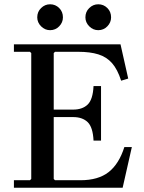

<svg xmlns="http://www.w3.org/2000/svg" viewBox="-20 -877 672 897"><path d="M561 -190H596L553 0H45V-35H120L126 -41V-629L120 -635H45V-670H543L579 -510L546 -500Q529 -553 503.5 -582Q478 -611 439.5 -623Q401 -635 346 -635H237L231 -629V-346L186 -365H322Q365 -365 389.5 -388.5Q414 -412 417 -475H452V-220H417Q414 -283 389.5 -306.5Q365 -330 322 -330H186L231 -350V-41L237 -35H356Q439 -35 487.5 -73Q536 -111 561 -190ZM214 -736Q190 -736 172 -754Q154 -772 154 -796Q154 -822 172 -839.5Q190 -857 214 -857Q239 -857 256.5 -839.5Q274 -822 274 -796Q274 -772 256.5 -754Q239 -736 214 -736ZM439 -736Q415 -736 397 -754Q379 -772 379 -796Q379 -822 397 -839.5Q415 -857 439 -857Q464 -857 481.5 -839.5Q499 -822 499 -796Q499 -772 481.5 -754Q464 -736 439 -736Z"/></svg>

Font: Brygada 1918 Medium
Style: Regular
Weight: 500
Designer: Mateusz Machalski | Borys Kosmynka | Przemek Hoffer
Foundry: NIEPODLEGLA 2018
Version: Version 3.006